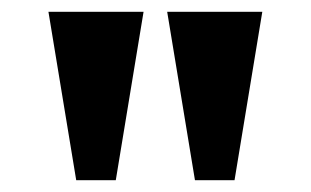

<svg xmlns="http://www.w3.org/2000/svg" viewBox="-20 -734 526 325"><path d="M109 -429H176L223 -714H62ZM310 -429H377L424 -714H263Z"/></svg>

Font: Noto Serif Myanmar ExtraCondensed Black
Style: Regular
Weight: 900
Width: 2
Designer: Ben Mitchell and the Monotype Design Team
Foundry: Monotype Imaging Inc.
Version: Version 2.106